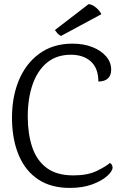

<svg xmlns="http://www.w3.org/2000/svg" viewBox="-20 -906 599 941"><path d="M335.2 -692.1Q389.7 -692.1 432.5 -675.3Q475.3 -658.5 500.1 -629.7Q524.9 -600.8 524.9 -564.3Q524.9 -537.5 509.7 -522.3Q494.4 -507.1 462.1 -506.3Q462.1 -570.7 425.8 -604.2Q389.5 -637.7 327.2 -637.7Q257.1 -637.7 210.1 -598.7Q163.2 -559.8 139.6 -491.4Q116 -423 116 -335.2Q116 -251.7 137.4 -186.3Q158.8 -121 207.9 -83.7Q256.9 -46.4 339 -46.4Q407.7 -46.4 451.7 -67.1Q495.6 -87.9 518.9 -107.4Q525.3 -104.1 528.5 -97.7Q531.7 -91.3 531.7 -84.8Q531.7 -67.7 506.1 -44.2Q480.6 -20.6 433.3 -2.8Q386 15 322.2 15Q230.1 15 167.9 -26.2Q105.7 -67.4 73.5 -141.6Q41.3 -215.7 38.9 -315.3Q36.6 -423.6 70.7 -508.4Q104.8 -593.2 172.2 -642.6Q239.6 -692.1 335.2 -692.1ZM476.9 -836.5 278.6 -729.6Q267.7 -735.5 260.9 -743.3Q254.2 -751.2 249.2 -758.8L413.8 -885.5Q426.9 -884.9 439.1 -877.1Q451.4 -869.4 461.6 -858.4Q471.9 -847.5 476.9 -836.5Z"/></svg>

Font: Karma Variable Light
Style: Regular
Weight: 300
Designer: Joana Correia
Foundry: Indian Type Foundry
Version: Version 3.000